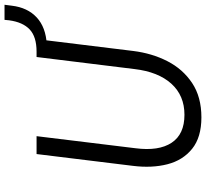

<svg xmlns="http://www.w3.org/2000/svg" viewBox="-50 -828 888 827"><g transform="rotate(-90 393.5 -414.0)"><path d="M93 -284 144 -700H221L169 -274Q156 -174 192.5 -118.5Q229 -63 313 -63Q396 -63 447 -119.5Q498 -176 510 -278L562 -700H639L588 -284Q578 -203 544 -136.5Q510 -70 450 -30Q390 10 302 10Q216 10 166.5 -30Q117 -70 100 -136.5Q83 -203 93 -284ZM616 -656 584 -686 585 -700Q649 -700 680.5 -729.5Q712 -759 720 -818L722 -838H787L783 -807Q775 -739 732.5 -699.5Q690 -660 616 -656Z"/></g></svg>

Font: Haskoy
Style: Italic
Weight: 400
Designer: Ertekin Erdin
Foundry: Ertekin Erdin
Version: Version 2.000; ttfautohint (v1.8.4.7-5d5b)